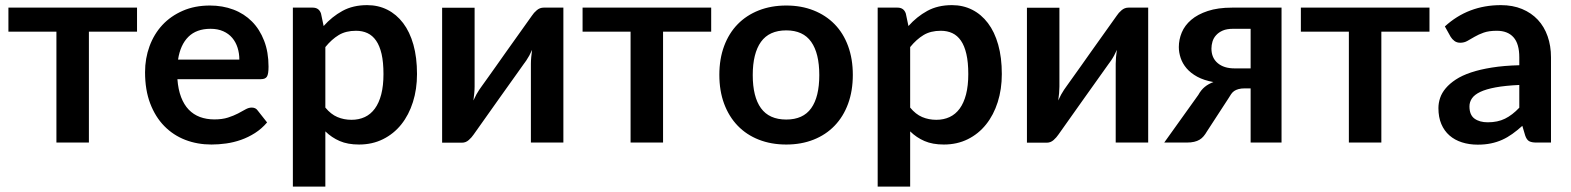

<svg xmlns="http://www.w3.org/2000/svg" viewBox="-20 -542 5972 730"><path d="M501 -421.5H318V0H194.5V-421.5H12V-513H501Z M654.5 -241Q657.5 -201.5 668.5 -172.8Q679.5 -144 697.5 -125.2Q715.5 -106.5 740.2 -97.2Q765 -88 795 -88Q825 -88 846.8 -95Q868.5 -102 884.8 -110.5Q901 -119 913.2 -126Q925.5 -133 937 -133Q952.5 -133 960 -121.5L995.5 -76.5Q975 -52.5 949.5 -36.2Q924 -20 896.2 -10.2Q868.5 -0.5 839.8 3.5Q811 7.5 784 7.5Q730.5 7.5 684.5 -10.2Q638.5 -28 604.5 -62.8Q570.5 -97.5 551 -148.8Q531.5 -200 531.5 -267.5Q531.5 -320 548.5 -366.2Q565.5 -412.5 597.2 -446.8Q629 -481 674.8 -501Q720.5 -521 778 -521Q826.5 -521 867.5 -505.5Q908.5 -490 938 -460.2Q967.5 -430.5 984.2 -387.2Q1001 -344 1001 -288.5Q1001 -260.5 995 -250.8Q989 -241 972 -241ZM890 -315.5Q890 -339.5 883.2 -360.8Q876.5 -382 863 -398Q849.5 -414 828.8 -423.2Q808 -432.5 780.5 -432.5Q727 -432.5 696.2 -402Q665.5 -371.5 657 -315.5Z M1210.5 -443Q1242 -478.5 1282 -500.5Q1322 -522.5 1376 -522.5Q1418 -522.5 1452.8 -505Q1487.5 -487.5 1512.8 -454.2Q1538 -421 1551.8 -372.2Q1565.5 -323.5 1565.5 -260.5Q1565.5 -203 1550 -154Q1534.5 -105 1505.8 -69Q1477 -33 1436.2 -12.8Q1395.5 7.5 1345 7.5Q1302 7.5 1271.5 -5.8Q1241 -19 1217 -42.5V167.5H1093.5V-513H1169Q1193 -513 1200.5 -490.5ZM1217 -133Q1238 -107.5 1262.8 -97Q1287.5 -86.5 1316.5 -86.5Q1344.5 -86.5 1367 -97Q1389.5 -107.5 1405.2 -129Q1421 -150.5 1429.5 -183.2Q1438 -216 1438 -260.5Q1438 -305.5 1430.8 -336.8Q1423.5 -368 1410 -387.5Q1396.5 -407 1377.2 -416Q1358 -425 1333.5 -425Q1295 -425 1268 -408.8Q1241 -392.5 1217 -363Z M2122 -513V0H1998.5V-299.5Q1998.5 -311 1999.8 -324.8Q2001 -338.5 2003 -352.5Q1993 -329.5 1981 -312Q1980 -311 1971 -298.2Q1962 -285.5 1947.8 -265.5Q1933.5 -245.5 1915.5 -220.2Q1897.5 -195 1879 -169Q1835.5 -107.5 1780.5 -30Q1773.5 -19.5 1762.2 -9.5Q1751 0.5 1736.5 0.5H1661V-512.5H1784.5V-213Q1784.5 -201.5 1783.2 -187.8Q1782 -174 1780 -160Q1791 -184.5 1802 -200.5Q1802.5 -201.5 1811.5 -214Q1820.5 -226.5 1834.8 -246.5Q1849 -266.5 1867 -291.8Q1885 -317 1903.5 -343.5Q1947 -405 2002.5 -482.5Q2009.5 -493.5 2021 -503.2Q2032.5 -513 2047 -513Z M2684 -421.5H2501V0H2377.5V-421.5H2195V-513H2684Z M2969.5 -87.5Q3033.5 -87.5 3064.2 -130.5Q3095 -173.5 3095 -256.5Q3095 -339.5 3064.2 -383Q3033.5 -426.5 2969.5 -426.5Q2904.5 -426.5 2873.2 -382.8Q2842 -339 2842 -256.5Q2842 -174 2873.2 -130.8Q2904.5 -87.5 2969.5 -87.5ZM2969.5 -521Q3026.5 -521 3073.2 -502.5Q3120 -484 3153.2 -450Q3186.5 -416 3204.5 -367Q3222.5 -318 3222.5 -257.5Q3222.5 -196.5 3204.5 -147.5Q3186.5 -98.5 3153.2 -64Q3120 -29.5 3073.2 -11Q3026.5 7.5 2969.5 7.5Q2912 7.5 2865 -11Q2818 -29.5 2784.8 -64Q2751.5 -98.5 2733.2 -147.5Q2715 -196.5 2715 -257.5Q2715 -318 2733.2 -367Q2751.5 -416 2784.8 -450Q2818 -484 2865 -502.5Q2912 -521 2969.5 -521Z M3434 -443Q3465.5 -478.5 3505.5 -500.5Q3545.5 -522.5 3599.5 -522.5Q3641.5 -522.5 3676.2 -505Q3711 -487.5 3736.2 -454.2Q3761.5 -421 3775.2 -372.2Q3789 -323.5 3789 -260.5Q3789 -203 3773.5 -154Q3758 -105 3729.2 -69Q3700.5 -33 3659.8 -12.8Q3619 7.5 3568.5 7.5Q3525.5 7.5 3495 -5.8Q3464.5 -19 3440.5 -42.5V167.5H3317V-513H3392.5Q3416.5 -513 3424 -490.5ZM3440.5 -133Q3461.5 -107.5 3486.2 -97Q3511 -86.5 3540 -86.5Q3568 -86.5 3590.5 -97Q3613 -107.5 3628.8 -129Q3644.5 -150.5 3653 -183.2Q3661.5 -216 3661.5 -260.5Q3661.5 -305.5 3654.2 -336.8Q3647 -368 3633.5 -387.5Q3620 -407 3600.8 -416Q3581.5 -425 3557 -425Q3518.5 -425 3491.5 -408.8Q3464.5 -392.5 3440.5 -363Z M4345.5 -513V0H4222V-299.5Q4222 -311 4223.2 -324.8Q4224.5 -338.5 4226.5 -352.5Q4216.5 -329.5 4204.5 -312Q4203.5 -311 4194.5 -298.2Q4185.5 -285.5 4171.2 -265.5Q4157 -245.5 4139 -220.2Q4121 -195 4102.5 -169Q4059 -107.5 4004 -30Q3997 -19.5 3985.8 -9.5Q3974.5 0.5 3960 0.5H3884.5V-512.5H4008V-213Q4008 -201.5 4006.8 -187.8Q4005.5 -174 4003.5 -160Q4014.5 -184.5 4025.5 -200.5Q4026 -201.5 4035 -214Q4044 -226.5 4058.2 -246.5Q4072.5 -266.5 4090.5 -291.8Q4108.5 -317 4127 -343.5Q4170.5 -405 4226 -482.5Q4233 -493.5 4244.5 -503.2Q4256 -513 4270.5 -513Z M4852.5 -513V0H4735V-206H4713.5Q4698.5 -206 4688.8 -203.2Q4679 -200.5 4672.2 -195.8Q4665.5 -191 4660.8 -184Q4656 -177 4651 -168.5L4569 -42.5Q4563 -32 4556.2 -24Q4549.5 -16 4540.8 -10.8Q4532 -5.5 4520.2 -2.8Q4508.5 0 4492 0H4406.5L4536 -181Q4546.5 -200 4560.5 -211.5Q4574.5 -223 4593.5 -230Q4557.5 -236.5 4532.2 -250.2Q4507 -264 4491.5 -282.2Q4476 -300.5 4469 -321.5Q4462 -342.5 4462 -363Q4462 -391.5 4473.2 -418.5Q4484.5 -445.5 4509 -466.5Q4533.5 -487.5 4572 -500.2Q4610.5 -513 4664.5 -513ZM4735 -282V-432.5H4668Q4644.5 -432.5 4629 -425.8Q4613.5 -419 4603.8 -408.2Q4594 -397.5 4590 -384Q4586 -370.5 4586 -357.5Q4586 -322 4609.8 -302Q4633.5 -282 4673.5 -282Z M5415 -421.5H5232V0H5108.5V-421.5H4926V-513H5415Z M5473.5 -441.5Q5562 -522.5 5686.5 -522.5Q5731.5 -522.5 5767 -507.8Q5802.5 -493 5827 -466.8Q5851.5 -440.5 5864.2 -404Q5877 -367.5 5877 -324V0H5821Q5803.5 0 5794 -5.2Q5784.5 -10.5 5779 -26.5L5768 -63.5Q5748.5 -46 5730 -32.8Q5711.5 -19.5 5691.5 -10.5Q5671.5 -1.5 5648.8 3.2Q5626 8 5598.5 8Q5566 8 5538.5 -0.8Q5511 -9.5 5491 -27Q5471 -44.5 5460 -70.5Q5449 -96.5 5449 -131Q5449 -150.5 5455.5 -169.8Q5462 -189 5476.8 -206.5Q5491.5 -224 5515 -239.5Q5538.5 -255 5572.8 -266.5Q5607 -278 5652.5 -285.2Q5698 -292.5 5756.5 -294V-324Q5756.5 -375.5 5734.5 -400.2Q5712.5 -425 5671 -425Q5641 -425 5621.2 -418Q5601.5 -411 5586.5 -402.2Q5571.5 -393.5 5559.2 -386.5Q5547 -379.5 5532 -379.5Q5519 -379.5 5510 -386.2Q5501 -393 5495.5 -402ZM5756.5 -219Q5703 -216.5 5666.5 -209.8Q5630 -203 5608 -192.5Q5586 -182 5576.5 -168Q5567 -154 5567 -137.5Q5567 -105 5586.2 -91Q5605.5 -77 5636.5 -77Q5674.5 -77 5702.2 -90.8Q5730 -104.5 5756.5 -132.5Z"/></svg>

Font: Lato
Style: Bold
Weight: 700
Designer: Lukasz Dziedzic with Adam Twardoch and Botio Nikoltchev
Foundry: tyPoland Lukasz Dziedzic
Version: Version 2.010; 2014-09-01; http://www.latofonts.com/; ttfaut